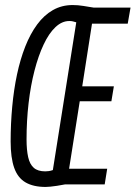

<svg xmlns="http://www.w3.org/2000/svg" viewBox="-20 -730 537 760"><path d="M394.4 0H237Q220.2 3.3 205.7 5.5Q191.2 7.6 179.9 8.8Q168.5 10 160.7 10Q112 10 81.1 -8Q50.2 -26 36.2 -65.7Q22.1 -105.4 22.1 -169.9Q22.1 -240.5 28.4 -307.8Q34.6 -375.2 47.4 -435.4Q60.2 -495.6 80 -545.8Q99.8 -596 127 -633Q154.2 -669.9 189.3 -690Q224.4 -710 267.3 -710Q277.3 -710 288.3 -709.2Q299.4 -708.3 310.2 -706.5Q321 -704.6 331.5 -703Q341.9 -701.3 350.3 -700H496.7L485.6 -636.4H344.2L305.5 -388.2H430.7L420.9 -329.2H295.7L253.5 -62.1H404.3ZM189.2 -56.8 281.9 -641.7Q280.2 -642.4 278.1 -642.7Q276.1 -643.1 273.6 -643.9Q271 -644.7 268.2 -645.4Q265.3 -646.1 261.7 -646.5Q258.1 -646.8 254.1 -646.8Q225.1 -646.8 199.3 -622.4Q173.5 -598 152.7 -553.7Q131.8 -509.5 116.6 -450.5Q101.3 -391.4 93.2 -321.9Q85.1 -252.4 85.1 -177.8Q85.1 -136.5 91.5 -108Q97.8 -79.6 113.9 -65.6Q129.9 -51.7 159.1 -51.7Q165.5 -51.7 172.9 -52.7Q180.4 -53.7 189.2 -56.8Z"/></svg>

Font: Georama ExtraCondensed Thin
Style: Italic
Weight: 100
Width: 2
Italic angle: -9°
Designer: Jean-Baptiste Levee
Foundry: Production Type
Version: Version 1.001